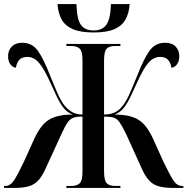

<svg xmlns="http://www.w3.org/2000/svg" viewBox="-20 -932 929 952"><path d="M445 -771Q378 -771 340 -788Q302 -805 285 -836.5Q268 -868 265 -912H359Q361 -837 381 -809Q401 -781 444 -781Q487 -781 507.5 -809.5Q528 -838 530 -912H623Q620 -868 603 -836.5Q586 -805 548.5 -788Q511 -771 445 -771ZM0 0V-10H6Q31 -10 49 -37Q67 -64 99 -131L151 -246Q172 -291 196 -316.5Q220 -342 255 -353Q290 -364 341 -364Q313 -374 294.5 -398Q276 -422 260.5 -455.5Q245 -489 227 -528Q204 -578 185.5 -604.5Q167 -631 150 -640.5Q133 -650 117 -650Q88 -650 75 -634.5Q62 -619 59 -596Q41 -599 30.5 -614.5Q20 -630 20 -653Q20 -682 38.5 -701Q57 -720 91 -720Q139 -720 167.5 -680.5Q196 -641 229 -556Q252 -499 268.5 -462.5Q285 -426 303 -405Q320 -386 339 -375.5Q358 -365 389 -364V-633Q389 -678 375 -691Q361 -704 333 -704H309V-714H577V-704H551Q523 -704 509.5 -691Q496 -678 496 -633V-364Q529 -365 549 -374.5Q569 -384 586 -405Q604 -426 620.5 -462.5Q637 -499 660 -556Q693 -641 721.5 -680.5Q750 -720 798 -720Q833 -720 851 -701Q869 -682 869 -653Q869 -630 858.5 -614.5Q848 -599 830 -596Q827 -619 814 -634.5Q801 -650 773 -650Q756 -650 739 -640.5Q722 -631 703.5 -604.5Q685 -578 662 -528Q644 -489 628.5 -455.5Q613 -422 594.5 -398Q576 -374 548 -364Q599 -364 634 -353Q669 -342 693 -316.5Q717 -291 738 -246L790 -131Q822 -64 840 -37Q858 -10 883 -10H889V0H842Q797 0 768 -8Q739 -16 719.5 -37Q700 -58 683 -96L605 -268Q586 -307 573 -325.5Q560 -344 543 -349Q526 -354 496 -354V-83Q496 -36 509.5 -23Q523 -10 551 -10H577V0H309V-10H333Q361 -10 375 -23Q389 -36 389 -82V-354Q361 -354 344.5 -348.5Q328 -343 315 -324.5Q302 -306 285 -268L206 -96Q189 -58 169.5 -37Q150 -16 121.5 -8Q93 0 47 0Z"/></svg>

Font: Noto Serif Display Condensed SemiBold
Style: Regular
Weight: 600
Width: 3
Designer: Monotype Design Team
Foundry: Monotype Imaging Inc.
Version: Version 2.009